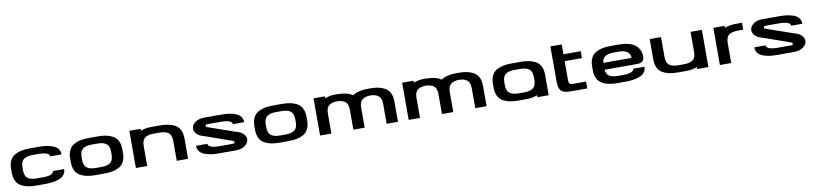

<svg xmlns="http://www.w3.org/2000/svg" viewBox="3 -1543 10468 2471"><g transform="rotate(-10 5237.0 -307.5)"><path d="M208 -225Q208 -149 246.5 -119.5Q285 -90 364 -90H445Q584 -90 584 -147H732Q732 -104 708.5 -74Q685 -44 644 -28.5Q603 -13 559.5 -6.5Q516 0 464 0H346Q283 0 236 -9Q189 -18 147 -41Q105 -64 82.5 -109.5Q60 -155 60 -221V-265Q60 -331 82.5 -376.5Q105 -422 147 -445Q189 -468 236 -477Q283 -486 346 -486H464Q516 -486 559.5 -479.5Q603 -473 644 -457.5Q685 -442 708.5 -412Q732 -382 732 -339H584Q584 -369 542.5 -382.5Q501 -396 445 -396H364Q285 -396 246.5 -366.5Q208 -337 208 -261Z M980 -225Q980 -150 1019 -120Q1058 -90 1136 -90H1209Q1288 -90 1327 -119.5Q1366 -149 1366 -225V-261Q1366 -337 1327 -366.5Q1288 -396 1209 -396H1136Q1058 -396 1019 -366Q980 -336 980 -261ZM1118 0Q1055 0 1008 -9Q961 -18 919 -41Q877 -64 854.5 -109.5Q832 -155 832 -221V-265Q832 -331 854.5 -376.5Q877 -422 919 -445Q961 -468 1008 -477Q1055 -486 1118 -486H1229Q1291 -486 1338 -477Q1385 -468 1427 -445Q1469 -422 1491.5 -376.5Q1514 -331 1514 -265V-221Q1514 -155 1491.5 -109.5Q1469 -64 1427 -41Q1385 -18 1338 -9Q1291 0 1229 0Z M2178 -261Q2178 -337 2139 -366.5Q2100 -396 2021 -396H1948Q1869 -396 1830.5 -366.5Q1792 -337 1792 -261V0H1644V-486H1792V-461Q1854 -486 1930 -486H2041Q2103 -486 2150 -477Q2197 -468 2239 -445Q2281 -422 2303.5 -376.5Q2326 -331 2326 -265V0H2178Z M2943 -124 2577 -253V-252Q2517 -269 2486.5 -301Q2456 -333 2456 -369Q2456 -416 2502 -451Q2548 -486 2621 -486H2853Q2904 -486 2947.5 -479.5Q2991 -473 3031.5 -458Q3072 -443 3095.5 -412.5Q3119 -382 3119 -339H2971Q2971 -369 2930.5 -382.5Q2890 -396 2834 -396H2645Q2634 -396 2628 -390Q2622 -384 2622 -377Q2622 -364 2638 -359L2998 -234V-235Q3058 -218 3088.5 -186Q3119 -154 3119 -118Q3119 -71 3072.5 -35.5Q3026 0 2953 0H2721Q2670 0 2626.5 -6.5Q2583 -13 2542.5 -28.5Q2502 -44 2479 -74Q2456 -104 2456 -147H2604Q2604 -118 2644.5 -104Q2685 -90 2740 -90H2929Q2952 -90 2952 -109Q2952 -121 2943 -124Z M3387 -225Q3387 -150 3426 -120Q3465 -90 3543 -90H3616Q3695 -90 3734 -119.5Q3773 -149 3773 -225V-261Q3773 -337 3734 -366.5Q3695 -396 3616 -396H3543Q3465 -396 3426 -366Q3387 -336 3387 -261ZM3525 0Q3462 0 3415 -9Q3368 -18 3326 -41Q3284 -64 3261.5 -109.5Q3239 -155 3239 -221V-265Q3239 -331 3261.5 -376.5Q3284 -422 3326 -445Q3368 -468 3415 -477Q3462 -486 3525 -486H3636Q3698 -486 3745 -477Q3792 -468 3834 -445Q3876 -422 3898.5 -376.5Q3921 -331 3921 -265V-221Q3921 -155 3898.5 -109.5Q3876 -64 3834 -41Q3792 -18 3745 -9Q3698 0 3636 0Z M4783 -486Q4846 -486 4893 -477Q4940 -468 4982 -445Q5024 -422 5046.5 -376.5Q5069 -331 5069 -265V0H4921V-261Q4921 -333 4885 -363.5Q4849 -394 4777 -396Q4706 -394 4670 -363.5Q4634 -333 4634 -261V0H4486V-261Q4486 -333 4450 -363.5Q4414 -394 4342 -396Q4270 -394 4234.5 -364Q4199 -334 4199 -261V0H4051V-486H4199V-461Q4263 -486 4337 -486H4348Q4494 -486 4560 -436Q4627 -486 4772 -486Z M5941 -486Q6004 -486 6051 -477Q6098 -468 6140 -445Q6182 -422 6204.5 -376.5Q6227 -331 6227 -265V0H6079V-261Q6079 -333 6043 -363.5Q6007 -394 5935 -396Q5864 -394 5828 -363.5Q5792 -333 5792 -261V0H5644V-261Q5644 -333 5608 -363.5Q5572 -394 5500 -396Q5428 -394 5392.5 -364Q5357 -334 5357 -261V0H5209V-486H5357V-461Q5421 -486 5495 -486H5506Q5652 -486 5718 -436Q5785 -486 5930 -486Z M6505 -226Q6505 -151 6544 -121Q6583 -91 6661 -91H6734Q6813 -91 6852 -120.5Q6891 -150 6891 -226V-262Q6891 -338 6852 -367.5Q6813 -397 6734 -397H6661Q6583 -397 6544 -367Q6505 -337 6505 -262ZM7039 0H6891V-26Q6830 0 6754 0H6643Q6580 0 6533 -9Q6486 -18 6444 -41Q6402 -64 6379.5 -109.5Q6357 -155 6357 -222V-266Q6357 -332 6379.5 -377.5Q6402 -423 6444 -445.5Q6486 -468 6533 -477Q6580 -486 6643 -486H6754Q6816 -486 6863 -477Q6910 -468 6952 -445.5Q6994 -423 7016.5 -377.5Q7039 -332 7039 -266Z M7169 -615H7317V-486H7543V-396H7317V-138Q7317 -90 7368 -90H7543V0H7349Q7312 0 7289.5 -1.5Q7267 -3 7241 -11Q7215 -19 7201.5 -34Q7188 -49 7178.5 -76.5Q7169 -104 7169 -144Z M8232 -198H7803Q7809 -139 7847.5 -114.5Q7886 -90 7957 -90H8028Q8086 -90 8127 -103.5Q8168 -117 8168 -147H8316Q8316 -104 8292.5 -74Q8269 -44 8228 -28.5Q8187 -13 8143 -6.5Q8099 0 8048 0H7939Q7876 0 7829 -9Q7782 -18 7740 -41Q7698 -64 7675.5 -109.5Q7653 -155 7653 -221V-265Q7653 -331 7675.5 -376.5Q7698 -422 7740 -445Q7782 -468 7829 -477Q7876 -486 7939 -486H8040Q8308 -486 8324 -288Q8324 -198 8232 -198ZM7957 -396Q7886 -396 7847.5 -372Q7809 -348 7803 -288H8151Q8164 -288 8169 -291.5Q8174 -295 8173 -304Q8162 -354 8124 -375Q8086 -396 8021 -396Z M8592 -225Q8592 -150 8631 -120Q8670 -90 8748 -90H8821Q8900 -90 8939 -119.5Q8978 -149 8978 -225V-486H9126V0H8978V-25Q8916 0 8841 0H8730Q8667 0 8620 -9Q8573 -18 8531 -41Q8489 -64 8466.5 -109.5Q8444 -155 8444 -221V-486H8592Z M9651 -396H9581Q9502 -396 9463 -366.5Q9424 -337 9424 -261V0H9276V-486H9424V-461Q9488 -486 9563 -486H9651Z M10238 -124 9872 -253V-252Q9812 -269 9781.5 -301Q9751 -333 9751 -369Q9751 -416 9797 -451Q9843 -486 9916 -486H10148Q10199 -486 10242.5 -479.5Q10286 -473 10326.5 -458Q10367 -443 10390.5 -412.5Q10414 -382 10414 -339H10266Q10266 -369 10225.5 -382.5Q10185 -396 10129 -396H9940Q9929 -396 9923 -390Q9917 -384 9917 -377Q9917 -364 9933 -359L10293 -234V-235Q10353 -218 10383.5 -186Q10414 -154 10414 -118Q10414 -71 10367.5 -35.5Q10321 0 10248 0H10016Q9965 0 9921.5 -6.5Q9878 -13 9837.5 -28.5Q9797 -44 9774 -74Q9751 -104 9751 -147H9899Q9899 -118 9939.5 -104Q9980 -90 10035 -90H10224Q10247 -90 10247 -109Q10247 -121 10238 -124Z"/></g></svg>

Font: Aneo
Style: Bold
Weight: 700
Designer: Anastasios Pappas
Foundry: Anastasios Pappas
Version: Version 1.000